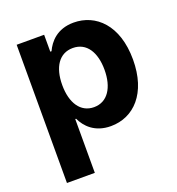

<svg xmlns="http://www.w3.org/2000/svg" viewBox="-136 -664 904 979"><g transform="rotate(-20 316.0 -174.5)"><path d="M60.4 204.5H211.6V-87.4H216.3C237.2 -41.9 283 8.9 371.1 8.9C495.4 8.9 592.3 -89.5 592.3 -272C592.3 -459.5 491.1 -552.6 371.4 -552.6C280.2 -552.6 236.5 -498.2 216.3 -453.8H209.5V-545.5H60.4ZM208.5 -272.7C208.5 -370 249.6 -432.2 323.2 -432.2C398.1 -432.2 437.9 -367.2 437.9 -272.7C437.9 -177.6 397.4 -111.5 323.2 -111.5C250.4 -111.5 208.5 -175.4 208.5 -272.7Z"/></g></svg>

Font: Margiela Sans
Style: Bold
Weight: 700
Designer: Stefan Endress, Andreas Faust
Version: Version 1.100;FEAKit 1.0